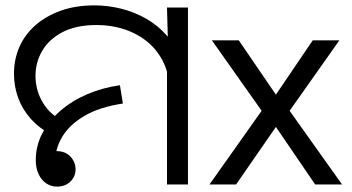

<svg xmlns="http://www.w3.org/2000/svg" viewBox="-20 -686 1310 714"><path d="M170 -186Q126 -209 95 -243.5Q64 -278 48 -321Q32 -364 32 -412Q32 -465 52 -511Q72 -557 111 -591.5Q150 -626 205.5 -646Q261 -666 331 -666Q382 -666 431.5 -653.5Q481 -641 524.5 -616Q568 -591 601.5 -552.5Q635 -514 654 -463Q673 -412 673 -347L611 -344Q611 -404 589.5 -450.5Q568 -497 530.5 -528.5Q493 -560 444 -576.5Q395 -593 340 -593Q263 -593 212.5 -566.5Q162 -540 137 -497Q112 -454 112 -404Q112 -355 135 -312Q158 -269 201 -243L170 -186ZM601 -471 605 -511 601 -658H679V0H601ZM192 8Q170 8 152 -4Q134 -16 123.5 -38.5Q113 -61 113 -91Q113 -143 137 -189.5Q161 -236 204 -273.5Q247 -311 304 -335.5Q361 -360 426 -369L437 -301Q350 -288 294 -255Q238 -222 211.5 -177.5Q185 -133 185 -84Q185 -70 191.5 -56Q198 -42 206 -30L127 -64Q127 -93 145.5 -108.5Q164 -124 191 -124Q213 -124 228.5 -114.5Q244 -105 252.5 -89.5Q261 -74 261 -57Q261 -29 241.5 -10.5Q222 8 192 8Z M953 -274 768 -536H868L1006 -334L1143 -536H1242L1057 -274L1252 0H1152L1006 -214L858 0H759Z"/></svg>

Font: oriya25
Style: Book
Weight: 400
Designer: Jelle Bosma - Monotype Design Team
Foundry: Monotype Imaging Inc.
Version: Version 2.003